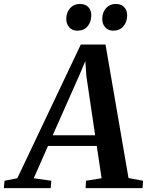

<svg xmlns="http://www.w3.org/2000/svg" viewBox="-92 -978 764 998"><path d="M-72 0 -68.5 -38.5 -2 -51.5 328 -746.5H456.5L576 -52.5L651.5 -38.5L649 0H353L355 -38.5L436 -51.5L411 -219.5H157.5L83.5 -51.5L175 -38.5L171.5 0ZM182 -275H402.5L357 -582.5L351.5 -660.5L322 -590.5ZM309 -818.5Q284 -818.5 268 -836.2Q252 -854 252.5 -880.5Q253 -914.5 272.8 -936Q292.5 -957.5 323 -957.5Q353 -957.5 368 -940.2Q383 -923 382.5 -898Q382 -863.5 363 -841Q344 -818.5 309 -818.5ZM495.5 -818.5Q470.5 -818.5 454.8 -836.2Q439 -854 439.5 -880.5Q440 -914.5 459.5 -936Q479 -957.5 509.5 -957.5Q539 -957.5 554.2 -940.2Q569.5 -923 569 -898Q568.5 -863.5 549.2 -841Q530 -818.5 495.5 -818.5Z"/></svg>

Font: Merriweather 48pt SemiBold
Style: Italic
Weight: 600
Italic angle: -7.8°
Designer: Eben Sorkin
Foundry: Eben Sorkin
Version: Version 2.101